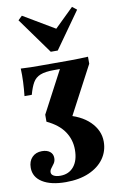

<svg xmlns="http://www.w3.org/2000/svg" viewBox="-107 -738 607 982"><g transform="rotate(-10 196.5 -246.5)"><path d="M154 192.7Q76.6 192.7 32.7 165.3Q-11.3 137.9 -11.3 89.5Q-11.3 55.6 8.1 35.5Q27.4 15.3 59.7 15.3Q85.5 15.3 100.8 27.4Q116.1 39.5 116.1 60.5Q116.1 76.6 108.1 88.3Q100 100 92.3 109.7Q84.7 119.4 84.7 129.8Q84.7 141.9 97.6 148.8Q110.5 155.6 131.5 155.6Q175.8 155.6 201.6 124.2Q227.4 92.7 227.4 37.1Q227.4 -15.3 198.8 -57.7Q170.2 -100 108.9 -129V-165.3L223.4 -382.3H192.7Q146.8 -382.3 121.4 -372.2Q96 -362.1 82.7 -339.1Q69.4 -316.1 58.9 -277.4H21Q25 -314.5 26.6 -350Q28.2 -385.5 26.6 -419.4Q52.4 -417.7 78.2 -417.3Q104 -416.9 129.8 -416.9H192.7H233.9Q262.1 -416.9 285.9 -416.9Q309.7 -416.9 331.9 -417.7Q354 -418.5 375.8 -419.4V-383.1L233.9 -114.5L204.8 -145.2Q287.9 -127.4 333.9 -81.9Q379.8 -36.3 379.8 21.8Q379.8 71 352.4 109.7Q325 148.4 274.2 170.6Q223.4 192.7 154 192.7ZM339.5 -684.7 362.9 -666.1 229 -477.4H192.7L58.1 -664.5L79 -684.7L265.3 -574.2L210.5 -558.9Z"/></g></svg>

Font: Playfair 9pt Black
Style: Regular
Weight: 900
Designer: Claus Eggers Sørensen
Foundry: Claus Eggers Sørensen
Version: Version 2.203